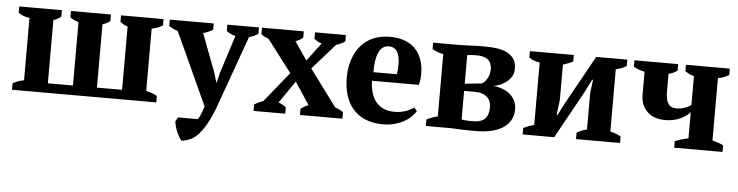

<svg xmlns="http://www.w3.org/2000/svg" viewBox="-43 -660 4029 1048"><g transform="rotate(5 1971.5 -136.0)"><path d="M625.5 -52.2V-398.9Q603.5 -405.3 584.5 -421.4V-456.5H817.4V-421.4Q804.7 -414.1 790 -408.4Q775.4 -402.8 757.3 -398.9V-57.6Q791 -50.3 817.4 -35.6V0H26.9V-35.6Q52.2 -50.3 87.9 -57.6V-398.9Q72.3 -400.9 57.4 -406Q42.5 -411.1 26.9 -421.4V-456.5H260.3V-421.4Q243.2 -406.2 218.8 -398.9V-52.2H356.4V-398.9Q344.2 -403.8 332 -408.9Q319.8 -414.1 310.1 -421.4V-456.5H529.3V-421.4Q522.9 -414.6 512.7 -409.2Q502.4 -403.8 487.8 -398.9V-52.2Z M899.9 -398.9Q886.2 -402.8 875 -408.4Q863.8 -414.1 851.6 -421.4V-456.5H1092.3V-422.4Q1072.3 -409.2 1039.6 -398.9L1118.7 -189.5L1134.8 -135.7H1136.2L1149.4 -190.4L1216.3 -398.9Q1189.5 -404.8 1167 -421.4V-456.5H1340.3V-421.4Q1330.6 -414.6 1318.8 -409.2Q1307.1 -403.8 1290.5 -398.9L1147.5 0Q1125 58.6 1103.3 95.7Q1081.5 132.8 1060.3 154.3Q1039.1 175.8 1017.3 184.8Q995.6 193.8 973.1 196.3Q966.8 189.9 959.5 178Q952.1 166 946 151.4Q939.9 136.7 935.5 121.3Q931.2 106 930.2 93.3L942.9 71.3H1052.2Q1056.2 64.9 1059.6 58.1Q1063 51.3 1065.9 43.9Q1069.3 36.6 1073.7 24.9Q1078.1 13.2 1082 -1.5Z M1644 -258.3 1793 -57.6Q1815.9 -50.3 1837.4 -35.6V0H1605V-34.7Q1625 -49.3 1646.5 -57.6L1566.4 -179.2L1482.4 -57.6Q1495.6 -53.2 1505.1 -47.6Q1514.6 -42 1523.9 -35.6V0H1350.6V-35.6Q1361.8 -42.5 1373.3 -48.1Q1384.8 -53.7 1398.4 -57.6L1532.2 -222.7L1397.9 -398.9Q1384.8 -403.8 1374.8 -408.9Q1364.7 -414.1 1356.9 -421.4V-456.5H1585.9V-422.4Q1579.1 -415.5 1568.1 -409.2Q1557.1 -402.8 1544.9 -398.9L1613.8 -299.3L1688.5 -398.9Q1672.9 -403.8 1663.8 -409.2Q1654.8 -414.6 1647.5 -421.4V-456.5H1816.4V-421.4Q1807.1 -414.6 1796.1 -409.2Q1785.2 -403.8 1768.6 -398.9Z M2238.8 -76.7Q2229 -61 2213.4 -45.4Q2197.8 -29.8 2175.8 -17.3Q2153.8 -4.9 2124.8 3.2Q2095.7 11.2 2059.6 11.2Q2004.4 11.2 1963.6 -5.9Q1922.9 -22.9 1895.5 -54.2Q1868.2 -85.4 1854.7 -129.6Q1841.3 -173.8 1841.3 -228Q1841.3 -279.3 1856.7 -325.4Q1872.1 -371.6 1899.9 -402.8Q1957.5 -467.8 2058.1 -467.8Q2104.5 -467.8 2141.8 -453.6Q2179.2 -439.5 2204.1 -409.2Q2223.6 -385.7 2234.1 -353.3Q2244.6 -320.8 2244.6 -278.3Q2244.6 -248 2236.8 -220.2H1981Q1980.5 -202.6 1982.9 -186Q1985.4 -169.4 1989.7 -154.8Q1994.1 -140.1 2000.2 -128.2Q2006.3 -116.2 2013.2 -107.4Q2049.8 -62 2117.2 -62Q2146.5 -62 2173.6 -70.3Q2200.7 -78.6 2222.7 -94.7ZM2055.2 -415.5Q2036.6 -415.5 2022.9 -405.3Q2009.3 -395 2000.5 -375.7Q1991.7 -356.4 1987.5 -329.1Q1983.4 -301.8 1983.9 -267.6H2112.3Q2117.2 -298.3 2116.7 -325.2Q2116.2 -344.7 2113 -361.3Q2109.9 -377.9 2102.8 -389.9Q2095.7 -401.9 2084 -408.7Q2072.3 -415.5 2055.2 -415.5Z M2772 -133.3Q2772 -97.2 2756.1 -71Q2740.2 -44.9 2712.9 -28.3Q2685.5 -11.7 2648.7 -3.9Q2611.8 3.9 2569.3 3.9Q2540.5 3.9 2517.8 3.4Q2495.1 2.9 2477.5 2.2Q2460 1.5 2446.8 0.7Q2433.6 0 2423.3 0H2294.4V-35.6Q2323.2 -50.3 2355 -57.6V-398.9Q2337.4 -402.3 2322.3 -408Q2307.1 -413.6 2294.4 -421.4V-456.5H2418Q2461.9 -456.5 2501.2 -458.5Q2540.5 -460.4 2574.7 -460.4Q2618.2 -460.4 2651.1 -454.8Q2684.1 -449.2 2706.1 -436Q2729 -422.4 2740.2 -402.3Q2751.5 -382.3 2751.5 -351.6Q2751.5 -330.1 2741.7 -312.7Q2731.9 -295.4 2716.3 -282.5Q2700.7 -269.5 2681.4 -261.2Q2662.1 -252.9 2643.1 -249.5Q2668.5 -247.6 2691.7 -239.3Q2714.8 -231 2732.7 -216.3Q2750.5 -201.7 2761.2 -180.9Q2772 -160.2 2772 -133.3ZM2485.8 -52.2Q2492.2 -50.8 2501.5 -50Q2510.7 -49.3 2520 -48.8Q2529.3 -48.3 2537.6 -48.3Q2545.9 -48.3 2551.3 -48.3Q2634.3 -48.3 2634.3 -130.9Q2634.3 -169.9 2610.1 -189.5Q2585.9 -209 2546.9 -209H2485.8ZM2485.8 -248.5 2578.6 -257.8Q2585.9 -262.2 2593.5 -269.5Q2601.1 -276.9 2606.9 -287.1Q2612.8 -297.4 2616.7 -310.1Q2620.6 -322.8 2620.6 -338.4Q2620.6 -408.2 2539.6 -408.2Q2534.2 -408.2 2527.3 -408.2Q2520.5 -408.2 2512.9 -407.7Q2505.4 -407.2 2498.3 -406.7Q2491.2 -406.2 2485.8 -404.8Z M2824.7 -456.5H3065.4V-421.4Q3055.7 -415.5 3042 -409.9Q3028.3 -404.3 3010.7 -398.9V-207.5L3000.5 -123H3005.4L3040.5 -190.9L3188 -456.5H3358.4V-421.4Q3344.2 -413.1 3329.3 -407.5Q3314.5 -401.9 3300.3 -398.9V-57.6Q3317.4 -53.7 3331.8 -48.3Q3346.2 -43 3358.4 -35.6V0H3117.2V-35.6Q3129.9 -43 3144 -48.8Q3158.2 -54.7 3172.4 -57.6V-258.3L3181.6 -330.6H3176.8L3142.6 -262.2L2997.6 0H2824.7V-35.6Q2840.3 -43 2853.8 -48.1Q2867.2 -53.2 2883.3 -57.6V-398.9Q2847.2 -404.8 2824.7 -421.4Z M3397.5 -456.5H3637.2V-421.4Q3618.7 -406.2 3589.4 -398.9V-298.3Q3589.4 -259.3 3602.5 -237.1Q3615.7 -214.8 3648.4 -214.8Q3672.4 -214.8 3692.4 -221.9Q3712.4 -229 3728.5 -239.7V-398.9Q3713.4 -401.9 3702.6 -407.5Q3691.9 -413.1 3679.7 -421.4V-456.5H3919.9V-421.4Q3895 -405.8 3859.9 -398.9V-57.6Q3877.9 -53.2 3892.6 -48.1Q3907.2 -43 3919.9 -35.6V0H3655.3V-35.6Q3692.9 -51.3 3728.5 -57.6V-200.7Q3706.1 -176.3 3670.7 -161.1Q3635.3 -146 3593.8 -146Q3530.3 -146 3494.1 -180.7Q3458 -215.3 3458 -274.4V-398.9Q3422.9 -405.8 3397.5 -421.4Z"/></g></svg>

Font: PT Astra Serif
Style: Bold
Weight: 700
Designer: A.Korolkova, I. Chaeva
Foundry: ParaType Ltd
Version: Version 1.002